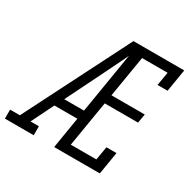

<svg xmlns="http://www.w3.org/2000/svg" viewBox="-175 -904 1085 1074"><g transform="rotate(30 367.5 -367.5)"><path d="M-15 0V-58H48L391 -735H449Q421 -673 391.5 -612Q362 -551 332 -490L218 -260H346L336 -202H188L117 -58H171V0ZM303 0 424 -735H719L695 -590H630L645 -677H480L436 -411H651L641 -353H426L377 -58H542L557 -145H622L598 0Z"/></g></svg>

Font: Iosevka Etoile Light
Style: Italic
Weight: 300
Italic angle: -9°
Designer: Belleve Invis
Foundry: Belleve Invis
Version: Version 22.1.2; ttfautohint (v1.8.4)